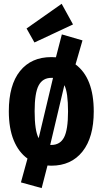

<svg xmlns="http://www.w3.org/2000/svg" viewBox="-20 -845 534 999"><path d="M359.9 -717.8 159.2 -624 118.2 -696.8 300.8 -825.2ZM373 -509.8Q467.8 -439.5 467.8 -265.1Q467.8 -130.4 409.2 -56.6Q350.6 17.1 247.1 17.1Q233.9 17.1 227.1 16.1L196.8 133.8L88.9 104L123 -20Q76.7 -53.2 51.3 -115.2Q25.9 -177.2 25.9 -266.1Q25.9 -402.8 84.2 -475.3Q142.6 -547.9 247.1 -547.9Q263.2 -547.9 271 -546.9L301.8 -666L409.2 -634.8ZM247.1 -439.9Q202.1 -439.9 181.2 -400.6Q160.2 -361.3 160.2 -266.1Q160.2 -164.6 181.2 -126L255.9 -439.9ZM247.1 -90.8Q292.5 -90.8 313.2 -130.1Q334 -169.4 334 -265.1Q334 -364.3 314.9 -401.9L241.2 -90.8Z"/></svg>

Font: Fira Sans Compressed
Style: Bold
Weight: 700
Width: 1
Designer: Carrois Corporate & Edenspiekermann AG
Foundry: Carrois Corporate GbR & Edenspiekermann AG
Version: Version 4.203;PS 004.203;hotconv 1.0.88;makeotf.lib2.5.64775